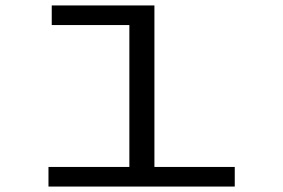

<svg xmlns="http://www.w3.org/2000/svg" viewBox="-20 -685 1040 705"><path d="M158 0H842V-72H547V-665H170V-593H455V-72H158Z"/></svg>

Font: Inconsolata UltraExpanded
Style: Regular
Weight: 400
Width: 9
Monospace: yes
Designer: Raph Levien, Cyreal, Brenton Simpson
Foundry: Raph Levien, Cyreal, Google
Version: Version 3.100